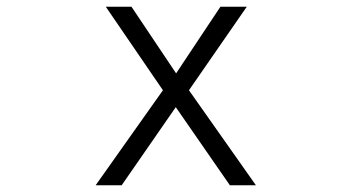

<svg xmlns="http://www.w3.org/2000/svg" viewBox="-20 -518 1040 568"><path d="M500 -201 340 30H263L462 -251L293 -498H369L501 -301L632 -498H710L539 -251L737 30H660Z"/></svg>

Font: LINE Seed JP_TTF Regular
Style: Regular
Weight: 400
Designer: LINE & Fontrix & Fontworks
Version: Version 1.002